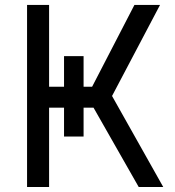

<svg xmlns="http://www.w3.org/2000/svg" viewBox="-20 -747 698 767"><path d="M632.1 0H534.1L353.7 -316.8H313.9V-201.7H235.8V-316.8H176.1V0H88.1V-727.3H176.1V-400.6H235.8V-522.7H313.9V-400.6H348L517 -727.3H619.3L427.6 -363.6Z"/></svg>

Font: Linik Sans
Style: Regular
Weight: 400
Designer: Rasmus Andersson (font), Marc Monis (original base), Kil Hyung-jin (Pretendard portions), Cristiano Sobral (main changes
Foundry: rsms
Version: Version 3.018;May 31, 2022;FontCreator 14.0.0.2814 64-bit; t